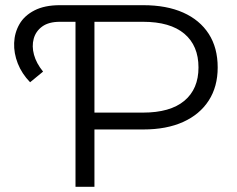

<svg xmlns="http://www.w3.org/2000/svg" viewBox="-20 -720 915 740"><path d="M96 -403Q64 -436 48.5 -475.5Q33 -515 34.5 -554.5Q36 -594 55 -627Q74 -660 113 -680Q152 -700 211 -700H278V-636H211Q168 -636 143 -618Q118 -600 110 -571Q102 -542 111 -509Q120 -476 146 -444ZM271 0V-700H532Q622 -700 686 -671.5Q750 -643 784.5 -589.5Q819 -536 819 -460Q819 -386 784.5 -332.5Q750 -279 686 -250Q622 -221 532 -221H311L344 -256V0ZM344 -250 311 -286H531Q636 -286 690.5 -331.5Q745 -377 745 -460Q745 -544 690.5 -590Q636 -636 531 -636H311L344 -671Z"/></svg>

Font: Montserrat Thin
Style: Regular
Weight: 400
Version: Version 9.000